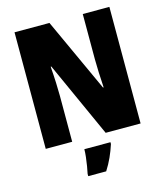

<svg xmlns="http://www.w3.org/2000/svg" viewBox="-133 -814 976 1136"><g transform="rotate(-15 354.5 -246.5)"><path d="M645 0H431L222 -462H218Q222 -410 224 -362Q226 -314 226 -281V0H64V-714H278L485 -263H489Q486 -311 484 -356.5Q482 -402 482 -436V-714H645ZM444 72Q431 112 414.5 148.5Q398 185 375 221H265V207Q269 189 273.5 162Q278 135 281 108Q284 81 284 61H444Z"/></g></svg>

Font: Noto Sans Malayalam Condensed Black
Style: Regular
Weight: 900
Width: 3
Designer: Jelle Bosma - Monotype Design Team
Foundry: Monotype Imaging Inc.
Version: Version 2.104; ttfautohint (v1.8.4.7-5d5b)